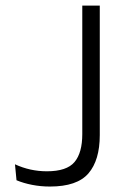

<svg xmlns="http://www.w3.org/2000/svg" viewBox="-20 -659 453 686"><path d="M158.5 7.5Q125.5 7.5 94.8 1.5Q64 -4.5 39 -15L33.5 -72Q60.5 -59.5 89.2 -53.2Q118 -47 147.5 -47Q218.5 -47 246.2 -80Q274 -113 274 -180V-639H336.5V-176.5Q336.5 -86.5 296 -39.5Q255.5 7.5 158.5 7.5Z"/></svg>

Font: Anek Odia Medium Light
Style: Regular
Weight: 300
Version: Version 1.003